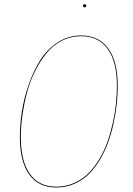

<svg xmlns="http://www.w3.org/2000/svg" viewBox="-20 -853 610 883"><path d="M361.8 -826.2Q361.8 -833.5 369.6 -833.5Q376.5 -833.5 376.5 -826.7Q376.5 -819.3 369.1 -819.3Q361.8 -819.3 361.8 -826.2ZM353 -689.9Q434.1 -689.9 477.8 -630.4Q521.5 -570.8 521.5 -457.5Q521.5 -418 517.1 -375.7Q512.7 -333.5 502.7 -287.4Q492.7 -241.2 477.5 -199Q462.4 -156.7 439.5 -118.4Q416.5 -80.1 388.2 -52Q359.9 -23.9 321.3 -7.3Q282.7 9.3 238.3 9.3Q157.2 9.3 114.3 -50.5Q71.3 -110.4 71.3 -222.7Q71.3 -279.3 80.8 -340.6Q90.3 -401.9 112.3 -464.8Q134.3 -527.8 165.8 -577.4Q197.3 -627 245.8 -658.4Q294.4 -689.9 353 -689.9ZM353 -686.5Q304.7 -686.5 262.9 -664.8Q221.2 -643.1 191.7 -605.7Q162.1 -568.4 139.2 -521.5Q116.2 -474.6 102.8 -421.9Q89.4 -369.1 82.5 -319.1Q75.7 -269 75.7 -222.7Q75.7 -111.8 117.4 -53.2Q159.2 5.4 238.3 5.4Q282.2 5.4 320.3 -11.2Q358.4 -27.8 386.5 -55.9Q414.6 -84 437.3 -122.1Q460 -160.2 474.6 -202.1Q489.3 -244.1 499.3 -289.8Q509.3 -335.4 513.4 -377.2Q517.6 -418.9 517.6 -458Q517.6 -569.8 475.1 -628.2Q432.6 -686.5 353 -686.5Z"/></svg>

Font: Fira Sans Compressed Four
Style: Italic
Weight: 100
Width: 3
Italic angle: -8°
Designer: Carrois Corporate & Edenspiekermann AG
Foundry: Carrois Corporate GbR & Edenspiekermann AG
Version: Version 4.203;PS 004.203;hotconv 1.0.88;makeotf.lib2.5.64775